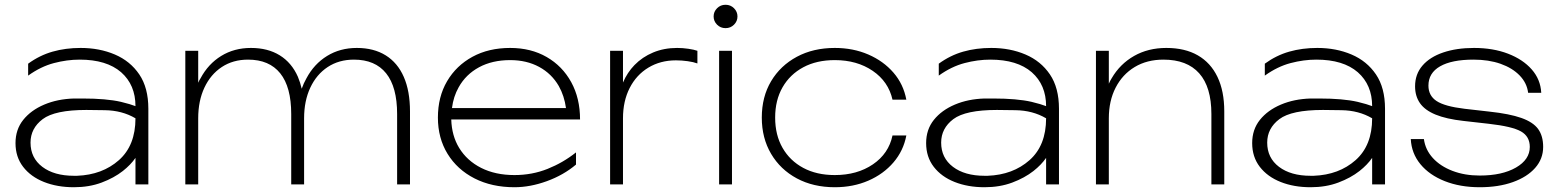

<svg xmlns="http://www.w3.org/2000/svg" viewBox="-20 -773 6533 805"><path d="M290 -360Q309 -360 326 -360Q426 -360 487 -346Q528 -336 548 -328Q548 -417 488 -470Q427 -523 314 -523Q261 -523 206 -508.5Q151 -494 98 -456V-506Q146 -541 200.5 -556.5Q255 -572 318 -572Q397 -572 461.5 -544.5Q526 -517 564 -461Q602 -405 602 -317V0H548V-111Q528 -82 495 -56Q458 -27 406 -7.5Q354 12 290 12Q220 12 164.5 -10Q109 -32 77 -73.5Q45 -115 45 -173Q45 -230 77.5 -270.5Q110 -311 165.5 -334.5Q221 -358 290 -360ZM548 -277Q492 -310 419.5 -311Q347 -312 342 -312Q210 -312 159 -273.5Q108 -235 108 -175Q108 -111 157.5 -73.5Q207 -36 290 -36Q296 -36 303 -36Q409 -40 478.5 -101.5Q548 -163 548 -277Z M757 -560H811V-426Q815 -436 821 -445Q853 -505 907.5 -538.5Q962 -572 1032 -572Q1103 -572 1153 -541Q1203 -510 1229 -451Q1239 -427 1245 -401Q1253 -424 1265 -445Q1297 -505 1351.5 -538.5Q1406 -572 1476 -572Q1547 -572 1597 -541Q1647 -510 1673 -450.5Q1699 -391 1699 -306V0H1645V-295Q1645 -408 1599 -465.5Q1553 -523 1464 -523Q1401 -523 1354 -492Q1307 -461 1281 -405.5Q1255 -350 1255 -277V0H1201V-295Q1201 -408 1155 -465.5Q1109 -523 1020 -523Q957 -523 910 -492Q863 -461 837 -405.5Q811 -350 811 -277V0H757Z M2137 12Q2042 12 1969.5 -25Q1897 -62 1856.5 -128Q1816 -194 1816 -280Q1816 -367 1854.5 -432.5Q1893 -498 1961 -535Q2029 -572 2119 -572Q2206 -572 2272 -534Q2338 -496 2375 -428.5Q2412 -361 2412 -272H1872Q1874 -204 1905 -153Q1938 -99 1997.5 -69Q2057 -39 2137 -39Q2211 -39 2276 -65Q2341 -91 2395 -134V-83Q2343 -39 2273 -13.5Q2203 12 2137 12ZM2353 -320Q2346 -371 2323 -412Q2293 -464 2240.5 -492.5Q2188 -521 2119 -521Q2044 -521 1988.5 -491Q1933 -461 1903 -407Q1881 -368 1875 -320Z M2538 -560H2592V-427Q2610 -469 2640 -500Q2673 -534 2718.5 -553Q2764 -572 2819 -572Q2842 -572 2866 -568.5Q2890 -565 2904 -560V-507Q2888 -513 2863 -516.5Q2838 -520 2814 -520Q2749 -520 2698.5 -489.5Q2648 -459 2620 -404Q2592 -349 2592 -277V0H2538Z M2995 -560H3049V0H2995ZM3022 -655Q3001 -655 2986.5 -669.5Q2972 -684 2972 -704Q2972 -724 2986.5 -738.5Q3001 -753 3022 -753Q3043 -753 3057.5 -738.5Q3072 -724 3072 -704Q3072 -684 3057.5 -669.5Q3043 -655 3022 -655Z M3780 -205Q3768 -141 3726 -92Q3684 -43 3620.5 -15.5Q3557 12 3480 12Q3390 12 3321 -25Q3252 -62 3213 -128Q3174 -194 3174 -280Q3174 -367 3213 -432.5Q3252 -498 3321 -535Q3390 -572 3480 -572Q3557 -572 3620.5 -544.5Q3684 -517 3726 -468.5Q3768 -420 3780 -355H3722Q3705 -431 3639 -476Q3573 -521 3480 -521Q3404 -521 3348 -491Q3292 -461 3261 -407Q3230 -353 3230 -280Q3230 -207 3261 -153Q3292 -99 3348 -69Q3404 -39 3480 -39Q3574 -39 3640 -84Q3706 -129 3722 -205Z M4108 -360Q4127 -360 4144 -360Q4244 -360 4305 -346Q4346 -336 4366 -328Q4366 -417 4306 -470Q4245 -523 4132 -523Q4079 -523 4024 -508.5Q3969 -494 3916 -456V-506Q3964 -541 4018.5 -556.5Q4073 -572 4136 -572Q4215 -572 4279.5 -544.5Q4344 -517 4382 -461Q4420 -405 4420 -317V0H4366V-111Q4346 -82 4313 -56Q4276 -27 4224 -7.5Q4172 12 4108 12Q4038 12 3982.5 -10Q3927 -32 3895 -73.5Q3863 -115 3863 -173Q3863 -230 3895.5 -270.5Q3928 -311 3983.5 -334.5Q4039 -358 4108 -360ZM4366 -277Q4310 -310 4237.5 -311Q4165 -312 4160 -312Q4028 -312 3977 -273.5Q3926 -235 3926 -175Q3926 -111 3975.5 -73.5Q4025 -36 4108 -36Q4114 -36 4121 -36Q4227 -40 4296.5 -101.5Q4366 -163 4366 -277Z M4575 -560H4629V-422Q4634 -434 4641 -445Q4676 -505 4735 -538.5Q4794 -572 4870 -572Q4948 -572 5002 -541Q5056 -510 5084.5 -450.5Q5113 -391 5113 -306V0H5059V-295Q5059 -408 5008 -465.5Q4957 -523 4858 -523Q4789 -523 4737.5 -492Q4686 -461 4657.5 -405.5Q4629 -350 4629 -277V0H4575Z M5475 -360Q5494 -360 5511 -360Q5611 -360 5672 -346Q5713 -336 5733 -328Q5733 -417 5673 -470Q5612 -523 5499 -523Q5446 -523 5391 -508.5Q5336 -494 5283 -456V-506Q5331 -541 5385.5 -556.5Q5440 -572 5503 -572Q5582 -572 5646.5 -544.5Q5711 -517 5749 -461Q5787 -405 5787 -317V0H5733V-111Q5713 -82 5680 -56Q5643 -27 5591 -7.5Q5539 12 5475 12Q5405 12 5349.5 -10Q5294 -32 5262 -73.5Q5230 -115 5230 -173Q5230 -230 5262.5 -270.5Q5295 -311 5350.5 -334.5Q5406 -358 5475 -360ZM5733 -277Q5677 -310 5604.5 -311Q5532 -312 5527 -312Q5395 -312 5344 -273.5Q5293 -235 5293 -175Q5293 -111 5342.5 -73.5Q5392 -36 5475 -36Q5481 -36 5488 -36Q5594 -40 5663.5 -101.5Q5733 -163 5733 -277Z M6450 -157Q6450 -107 6416.5 -69Q6383 -31 6323 -9.5Q6263 12 6184 12Q6102 12 6037.5 -13.5Q5973 -39 5935.5 -84.5Q5898 -130 5895 -190H5950Q5956 -145 5987.5 -110.5Q6019 -76 6070 -56.5Q6121 -37 6184 -37Q6278 -37 6336 -70.5Q6394 -104 6394 -157Q6394 -201 6357 -222Q6320 -243 6222 -254L6116 -266Q6044 -274 5999 -292.5Q5954 -311 5933.5 -340.5Q5913 -370 5913 -411Q5913 -462 5944 -498Q5975 -534 6031 -553Q6087 -572 6160 -572Q6240 -572 6302.5 -548Q6365 -524 6402 -482Q6439 -440 6442 -384H6387Q6382 -425 6351.5 -456.5Q6321 -488 6271.5 -505.5Q6222 -523 6158 -523Q6067 -523 6018 -495Q5969 -467 5969 -414Q5969 -372 6003 -349.5Q6037 -327 6120 -317L6225 -305Q6309 -296 6358.5 -278.5Q6408 -261 6429 -232Q6450 -203 6450 -157Z"/></svg>

Font: Bounded
Style: Regular
Weight: 200
Designer: Vlad Churkin
Version: Version 1.0